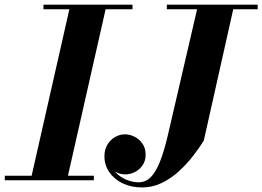

<svg xmlns="http://www.w3.org/2000/svg" viewBox="-63 -770 1120 820"><path d="M67.7 0 237.7 -750H392.5L222.8 0ZM-42.5 0V-19.5H337.8V0ZM122.5 -730.5V-750H502.8V-730.5ZM544 30.5Q496.8 30.5 460.5 12.9Q424.3 -4.8 403.6 -34.9Q383 -65 383 -102.5Q383 -131 395.6 -152.1Q408.3 -173.3 428.4 -184.8Q448.5 -196.3 471.3 -196.3Q491.3 -196.3 511.5 -186.1Q531.8 -176 545.4 -156.5Q559 -137 559 -109Q559 -83.8 546.4 -64.9Q533.8 -46 513.8 -35.6Q493.8 -25.2 471.3 -25.2Q450.5 -25.2 430.4 -35.8Q410.3 -46.3 397.1 -63.8Q384 -81.3 384 -102.5H403Q403.3 -76.8 414.5 -56.3Q425.8 -35.8 444.3 -21.4Q462.8 -7 485 0.7Q507.3 8.5 529.3 8.5Q559 8.5 580.9 -13.5Q602.8 -35.5 620.3 -79.8Q637.8 -124 653.3 -190L783.3 -750H937.5L807.5 -170Q786 -135 758.1 -99.7Q730.3 -64.5 697 -35Q663.8 -5.5 625.3 12.5Q586.8 30.5 544 30.5ZM649.5 -730.5V-750H1037.5V-730.5Z"/></svg>

Font: Bodoni Moda
Style: Italic
Weight: 400
Italic angle: -13°
Designer: Owen Earl
Foundry: indestructible type
Version: Version 2.005